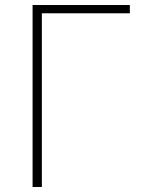

<svg xmlns="http://www.w3.org/2000/svg" viewBox="-20 -746 569 766"><path d="M110 0V-726H498V-693H147V0Z"/></svg>

Font: Noto Sans KR Thin
Style: Regular
Weight: 100
Designer: Ryoko NISHIZUKA 西塚涼子 (kana, bopomofo & ideographs); Paul D. Hunt (Latin, Greek & Cyrillic); Sandoll Communications 산돌커뮤니
Foundry: Adobe
Version: Version 2.004-H2;hotconv 1.0.118;makeotfexe 2.5.65603